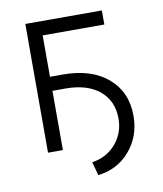

<svg xmlns="http://www.w3.org/2000/svg" viewBox="-78 -609 681 801"><g transform="rotate(-10 263.0 -208.0)"><path d="M407.7 -545.4V-485.8H146.5V-310.5H201.2Q322.3 -310.5 392.1 -250.2Q461.9 -189.9 461.4 -89.4Q461.4 -3.4 408.9 57.9Q356.4 119.1 273.9 128.4L258.3 71.3Q320.8 62 359.4 16.8Q397.9 -28.3 397.9 -89.8Q397.5 -164.6 345.7 -207.8Q293.9 -251 201.2 -251H146.5V0H83.5V-545.4Z"/></g></svg>

Font: Interop Light
Style: Regular
Weight: 300
Designer: Rasmus Andersson, Google, Jang Haemin
Foundry: jhaemin
Version: Version 1.007